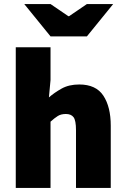

<svg xmlns="http://www.w3.org/2000/svg" viewBox="-20 -930 622 950"><path d="M58 0V-696H230V-534L222 -448Q248 -471 284.5 -491.5Q321 -512 372 -512Q455 -512 491.5 -456.5Q528 -401 528 -308V0H356V-286Q356 -334 344 -350Q332 -366 306 -366Q282 -366 266 -356Q250 -346 230 -328V0ZM230 -750 100 -910H230L318 -850H322L410 -910H540L410 -750Z"/></svg>

Font: Source Sans 3 ExtraLight Black
Style: Regular
Weight: 900
Version: Version 3.052;hotconv 1.1.0;makeotfexe 2.6.0